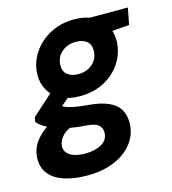

<svg xmlns="http://www.w3.org/2000/svg" viewBox="-140 -604 832 927"><g transform="rotate(-15 275.5 -140.5)"><path d="M185 232Q118 232 69 216Q20 200 -5.5 168.5Q-31 137 -30 91Q-29 48 -5.5 13Q18 -22 60.5 -49.5Q103 -77 160 -96L198 -26Q146 -11 123.5 13.5Q101 38 100 65Q100 85 112.5 99Q125 113 148 120Q171 127 201 127Q249 127 282 108.5Q315 90 316 54Q317 31 300.5 15.5Q284 0 235 -3Q189 -6 152 -14Q115 -22 86.5 -32.5Q58 -43 37.5 -56Q17 -69 6 -83L10 -106L137 -220L228 -189L79 -62L132 -134Q143 -127 154.5 -121Q166 -115 181 -110.5Q196 -106 218.5 -102.5Q241 -99 273 -96Q335 -91 373.5 -74Q412 -57 429 -28Q446 1 445 40Q444 96 410.5 139.5Q377 183 319 207.5Q261 232 185 232ZM249 -147Q192 -147 153 -167.5Q114 -188 94 -223Q74 -258 75 -302Q77 -360 109 -408Q141 -456 194.5 -484.5Q248 -513 314 -513Q371 -513 410 -492Q449 -471 468.5 -436.5Q488 -402 487 -358Q485 -299 453.5 -251Q422 -203 369 -175Q316 -147 249 -147ZM268 -252Q310 -252 338.5 -277Q367 -302 368 -342Q369 -374 349 -390Q329 -406 295 -406Q253 -406 224 -381Q195 -356 194 -316Q193 -285 213.5 -268.5Q234 -252 268 -252ZM378 -403 373 -501H581L565 -418Z"/></g></svg>

Font: DM Sans 18pt ExtraBold
Style: Italic
Weight: 800
Italic angle: -10°
Designer: Colophon Foundry, Jonny Pinhorn
Foundry: Colophon Foundry
Version: Version 4.004;gftools[0.9.30]